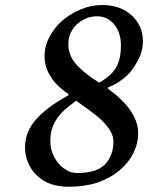

<svg xmlns="http://www.w3.org/2000/svg" viewBox="-20 -713 579 749"><path d="M276.9 -320.3 239.7 -291Q201.2 -258.8 185.1 -217.8Q176.3 -194.3 176.3 -162.1Q176.3 -115.2 207.5 -76.2Q221.7 -59.1 240.7 -48.8Q257.8 -38.1 281.7 -38.1Q356 -38.1 389.2 -71.3Q422.4 -106 422.4 -161.1Q422.4 -182.1 410.2 -203.1Q397 -223.6 376.5 -244.1Q356 -263.2 329.6 -282.2ZM77.6 -139.6Q77.6 -197.3 119.4 -245.8Q161.1 -294.4 246.6 -340.8L247.6 -345.7Q233.4 -354 217.3 -369.1Q179.2 -400.4 162.6 -444.3Q153.8 -467.8 153.8 -494.1Q153.8 -532.7 172.4 -567.4Q208 -638.7 293.5 -675.8Q334.5 -693.4 379.4 -693.4Q450.2 -693.4 495.6 -651.4Q514.6 -632.8 526.9 -607.4Q537.6 -580.1 537.6 -552.7Q537.6 -524.9 526.9 -496.1Q513.7 -466.3 497.6 -444.3Q480 -418.9 454.6 -401.4Q429.7 -382.3 402.8 -373L400.9 -367.2Q519 -281.7 519 -193.4Q519 -153.3 500 -115.2Q481 -77.1 445.8 -47.9Q410.6 -18.6 360.8 -1Q310.5 15.6 248.5 15.6Q171.4 15.6 127.4 -25.4Q103.5 -46.4 91.3 -74.2Q77.6 -103.5 77.6 -139.6ZM366.7 -390.6Q389.6 -403.3 403.8 -416Q419.4 -428.7 431.2 -446.3Q441.4 -464.4 446.8 -485.4Q451.7 -508.3 451.7 -536.1Q451.7 -585.9 425.3 -618.2Q398.4 -649.4 358.9 -649.4Q311 -649.4 274.9 -613.3Q246.6 -582 246.6 -540Q246.6 -495.1 279.8 -459Q313 -423.8 366.7 -390.6Z"/></svg>

Font: Neuton
Style: Italic
Weight: 400
Italic angle: -9°
Designer: Brian M Zick
Version: Version 1.32